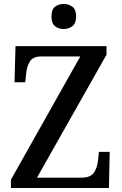

<svg xmlns="http://www.w3.org/2000/svg" viewBox="-20 -946 612 966"><path d="M35 0V-42L384 -662H188Q146 -662 130.5 -637Q115 -612 112 -578L107 -532H53L58 -714H516V-671L166 -52H389Q436 -52 453 -78Q470 -104 473 -139L478 -182H532L528 0ZM301 -800Q274 -800 256.5 -814.5Q239 -829 239 -863Q239 -898 256.5 -912Q274 -926 301 -926Q326 -926 344.5 -912Q363 -898 363 -863Q363 -829 344.5 -814.5Q326 -800 301 -800Z"/></svg>

Font: Noto Serif Khmer SemiCondensed Medium
Style: Regular
Weight: 500
Width: 4
Designer: Danh Hong and the Monotype Design Team
Foundry: Monotype Imaging Inc.
Version: Version 2.004; ttfautohint (v1.8.4.7-5d5b)